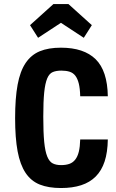

<svg xmlns="http://www.w3.org/2000/svg" viewBox="-20 -938 586 968"><path d="M384.4 -234.8Q383.4 -197.6 377.3 -172.9Q371.2 -148.2 359.1 -133Q347 -117.8 329.4 -111.7Q311.8 -105.6 288 -105.6Q263.2 -105.6 246.1 -114.1Q229 -122.6 218.3 -148.6Q207.6 -174.6 202.9 -222.4Q198.2 -270.2 198.2 -349.6Q198.2 -426.6 202.9 -472.3Q207.6 -518 218 -542.7Q228.4 -567.4 246.2 -574.7Q264 -582 289.4 -582Q313.2 -582 330.9 -576.4Q348.6 -570.8 359.8 -556.2Q371 -541.6 377.2 -516.8Q383.4 -492 384.4 -452.6H523.6Q521.6 -581 462.3 -639.3Q403 -697.6 287.2 -697.6Q224.4 -697.6 180.8 -679.7Q137.2 -661.8 109.3 -620.5Q81.4 -579.2 68.8 -511Q56.2 -442.8 56.2 -342.2Q56.2 -242.4 68.8 -175Q81.4 -107.6 109 -66.3Q136.6 -25 180.6 -7.5Q224.6 10 287.6 10Q345.4 10 389.2 -4.2Q433 -18.4 462.7 -48.2Q492.4 -78 507.5 -124.1Q522.6 -170.2 523.6 -234.8ZM249.4 -917.6 131.4 -811.2 172 -747.4 287.2 -823 402.4 -747.4 443 -811.2 325 -917.6Z"/></svg>

Font: Secuela Light
Style: Regular
Weight: 300
Designer: Fernando Haro
Foundry: deFharo
Version: Version 1.708